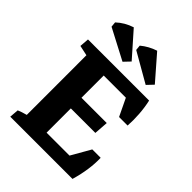

<svg xmlns="http://www.w3.org/2000/svg" viewBox="-197 -756 847 847"><g transform="rotate(45 227.0 -332.0)"><path d="M23.4 0 26.9 -43Q43.5 -50.3 69.3 -57.1V-429.2L21.5 -439.5L24.9 -483.4H406.2Q414.1 -448.2 416.7 -410.6Q419.4 -373 417 -338.4H363.8L324.7 -419.9H186.5V-281.2H344.2L339.4 -214.8H186.5V-63.5H329.6L381.3 -153.8H433.6Q436 -84 411.6 0ZM202.1 -521.5 58.6 -596.7 56.2 -621.1Q87.4 -650.4 129.9 -664.1L230 -550.8ZM346.7 -521.5 208 -601.1 205.6 -625.5Q236.8 -651.4 275.9 -664.1L374.5 -550.8Z"/></g></svg>

Font: Markazi Text
Style: Bold
Weight: 700
Designer: Borna Izadpanah (Arabic designer), Fiona Ross (Arabic design director) and Florian Runge (Latin designer)
Foundry: Borna Izadpanah and Florian Runge
Version: Version 1.001; ttfautohint (v1.8.3)